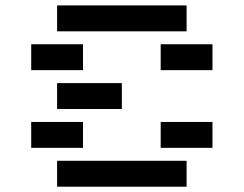

<svg xmlns="http://www.w3.org/2000/svg" viewBox="-20 -704 919 724"><path d="M781.2 -146.5H585.9V-244.1H781.2ZM195.3 -683.6H683.6V-585.9H195.3ZM293 -439.5H97.7V-537.1H293ZM439.5 -293H195.3V-390.6H439.5ZM293 -146.5H97.7V-244.1H293ZM683.6 0H195.3V-97.7H683.6ZM781.2 -439.5H585.9V-537.1H781.2Z"/></svg>

Font: Trigram
Style: Regular
Weight: 400
Designer: GGBotNet
Foundry: GGBotNet
Version: 1.05